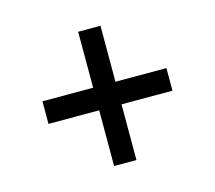

<svg xmlns="http://www.w3.org/2000/svg" viewBox="-80 -608 790 706"><g transform="rotate(-15 315.0 -255.5)"><path d="M272 0V-212H79V-298H272V-511H357V-298H551V-212H357V0Z"/></g></svg>

Font: Archivo SemiBold Medium
Style: Regular
Weight: 500
Version: Version 2.001